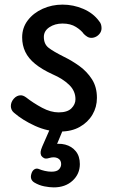

<svg xmlns="http://www.w3.org/2000/svg" viewBox="-20 -562 496 832"><path d="M409 -471Q416 -463 418 -455Q420 -447 420 -440Q420 -428 413.5 -418.5Q407 -409 397 -403.5Q387 -398 376 -398Q366 -398 358 -403Q350 -408 343 -415Q333 -430 309.5 -445Q286 -460 251 -460Q218 -460 194 -444Q170 -428 170 -402Q170 -371 190.5 -355Q211 -339 257 -316Q292 -299 324.5 -275.5Q357 -252 378.5 -218.5Q400 -185 400 -138Q400 -98 380.5 -65Q361 -32 325.5 -12Q290 8 241 8Q186 8 132 -16.5Q78 -41 40 -74Q33 -80 30 -87.5Q27 -95 27 -102Q27 -120 40 -134.5Q53 -149 70 -149Q75 -149 80.5 -147Q86 -145 93 -140Q125 -115 162.5 -95Q200 -75 234 -75Q272 -75 289.5 -92.5Q307 -110 307 -132Q307 -168 279.5 -194.5Q252 -221 208 -240Q162 -261 132.5 -285Q103 -309 89.5 -337.5Q76 -366 76 -400Q76 -442 100.5 -474Q125 -506 165 -524Q205 -542 251 -542Q298 -542 341 -523.5Q384 -505 409 -471ZM213 250Q195 250 172 245.5Q149 241 129 229Q119 223 115.5 213.5Q112 204 116 191Q120 177 129.5 171.5Q139 166 150 171Q159 175 174 178.5Q189 182 203 182Q226 182 235.5 172Q245 162 245 149Q245 131 230 123.5Q215 116 192 123Q179 127 171.5 123.5Q164 120 159 113Q155 105 156 96Q157 87 163 73L195 0H253L221 77L199 66Q234 57 262.5 64.5Q291 72 308.5 93.5Q326 115 326 149Q326 192 294.5 221Q263 250 213 250Z"/></svg>

Font: Playpen Sans
Style: Regular
Weight: 400
Designer: Laura Meseguer, Veronika Burian, José Scaglione, Kostas Bartsokas, Vera Evstafieva, Tom Grace, Yorlmar Campos
Foundry: TypeTogether
Version: Version 2.000